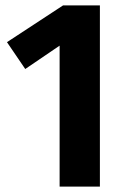

<svg xmlns="http://www.w3.org/2000/svg" viewBox="-20 -695 463 715"><path d="M352 0H202V-525L74 -438L6 -538L215 -675H352Z"/></svg>

Font: Fira Sans Condensed
Style: Bold
Weight: 700
Width: 3
Designer: bBox Type GmbH & Carrois Corporate GbR & Edenspiekermann AG
Foundry: bBox Type GmbH & Carrois Corporate GbR & Edenspiekermann AG
Version: Version 4.301